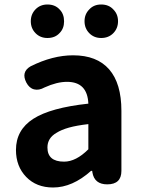

<svg xmlns="http://www.w3.org/2000/svg" viewBox="-20 -820 631 854"><path d="M216 14Q142 14 96.5 -33Q51 -80 51 -153Q51 -242 128 -291.5Q205 -341 373 -359Q369 -456 278 -456Q233 -456 178 -431Q153 -417 131.5 -422.5Q110 -428 97 -453Q73 -500 116 -525Q214 -574 305 -574Q411 -574 465.5 -511.5Q520 -449 520 -327V-245V-163V-60Q520 0 457 0Q400 0 391 -53L390 -60H385Q302 14 216 14ZM265 -101Q318 -101 373 -156V-268Q321 -262 287 -252.5Q253 -243 231 -229Q191 -206 191 -164Q191 -101 265 -101ZM191 -651Q159 -651 138 -672.5Q117 -694 117 -725.5Q117 -757 138 -778.5Q159 -800 191 -800Q225 -800 245 -778Q265 -758 265 -725Q265 -693 245 -673Q225 -651 191 -651ZM430 -651Q398 -651 377 -672.5Q356 -694 356 -725.5Q356 -757 377 -778Q397 -800 430 -800Q464 -800 484 -778Q505 -757 505 -725.5Q505 -694 484 -672.5Q463 -651 430 -651Z"/></svg>

Font: GenSenRounded2 TW B
Style: Regular
Weight: 700
Version: Version 2.000;PS 2;hotconv 16.6.51;makeotf.lib2.5.65220 DEVE